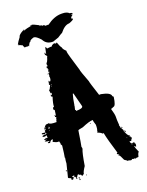

<svg xmlns="http://www.w3.org/2000/svg" viewBox="-168 -978 829 1083"><g transform="rotate(-20 247.0 -437.0)"><path d="M243.2 -752.9H247.1L252.9 -749H254.9L260.7 -752.9Q269.5 -726.6 278.3 -715.8Q278.3 -706.5 295.9 -690.4V-682.6Q295.9 -673.3 329.1 -565.4Q329.1 -556.2 356.4 -485.4Q356.4 -478 383.8 -395.5V-393.6H395.5Q452.1 -382.8 452.1 -360.4Q455.6 -360.4 458 -354.5Q451.2 -301.8 436.5 -301.8Q425.3 -295.9 420.9 -295.9V-293.9Q430.7 -260.7 430.7 -247.1V-223.6Q430.7 -213.9 432.6 -194.3H430.7L434.6 -182.6Q432.6 -178.7 432.6 -176.8L436.5 -178.7Q436.5 -173.3 446.3 -159.2L444.3 -155.3Q457.5 -120.1 467.8 -120.1Q469.7 -116.2 469.7 -114.3V-108.4Q472.7 -108.4 475.6 -102.5Q465.8 -90.8 465.8 -86.9L456.1 -88.9V-86.9Q457.5 -73.2 467.8 -73.2Q471.2 -75.2 475.6 -75.2Q478.5 -75.2 481.4 -69.3Q479.5 -69.3 479.5 -67.4Q483.4 -66.9 483.4 -63.5V-57.6L481.4 -47.9Q475.6 -47.9 475.6 -53.7H471.7V-51.8Q471.7 -46.4 485.4 -14.6Q479.5 -14.6 473.6 10.7L469.7 12.7H467.8Q465.8 12.7 465.8 10.7Q458 14.6 454.1 14.6Q448.2 12.7 448.2 10.7L444.3 12.7H440.4Q435.5 8.8 434.6 8.8Q432.6 12.7 432.6 14.6H426.8Q421.4 14.6 415 10.7Q411.1 12.7 409.2 12.7Q409.2 9.8 391.6 -1Q377.9 -31.7 376 -32.2Q370.1 -32.2 370.1 -36.1H376Q376 -38.6 364.3 -45.9Q364.3 -48.8 370.1 -51.8Q342.8 -140.1 335 -180.7Q333 -180.7 333 -182.6L329.1 -180.7Q319.8 -190.9 301.8 -196.3V-198.2L305.7 -200.2L303.7 -204.1Q309.6 -213.4 309.6 -241.2Q301.8 -263.7 301.8 -272.5Q280.8 -272.5 235.4 -252.9Q206.1 -248 206.1 -245.1Q194.3 -168 190.4 -151.4Q192.4 -147.9 192.4 -143.6V-139.6Q182.6 -117.2 170.9 -43.9Q151.4 -15.1 151.4 -4.9L141.6 2.9H139.6Q136.7 2.9 133.8 -6.8Q129.9 -4.9 127.9 -4.9Q127.9 -7.8 120.1 -12.7Q114.7 -12.2 106.4 4.9Q108.4 8.8 108.4 10.7Q104.5 8.8 102.5 8.8V4.9L104.5 1Q102.5 1 98.6 -6.8Q94.7 -4.9 92.8 -4.9V-8.8H96.7V-14.6H92.8L83 -12.7V-8.8L86.9 -10.7L90.8 -4.9Q83.5 6.8 81.1 6.8Q76.2 1 73.2 1V-2.9H77.1V-4.9Q59.6 -10.3 59.6 -14.6L79.1 -92.8Q79.1 -105.5 83 -126H81.1Q85 -143.6 90.8 -196.3L85 -206.1V-208Q85 -210 86.9 -210Q83 -219.7 83 -223.6H75.2Q65.9 -223.6 47.9 -233.4V-235.4L53.7 -247.1H45.9Q37.6 -244.1 30.3 -231.4Q30.3 -235.4 20.5 -235.4V-239.3L32.2 -243.2V-245.1Q6.8 -247.6 6.8 -252.9Q14.6 -252.9 14.6 -258.8H6.8V-262.7Q14.6 -262.7 20.5 -268.6Q21 -264.6 24.4 -264.6H28.3V-280.3Q24.9 -280.3 16.6 -276.4Q13.7 -278.3 4.9 -278.3V-284.2L18.6 -288.1L22.5 -286.1Q30.3 -289.1 30.3 -292L26.4 -293.9Q22.5 -293.5 22.5 -290Q4.9 -292.5 4.9 -295.9Q5.4 -299.8 8.8 -299.8L28.3 -297.9L26.4 -307.6Q34.2 -310.5 34.2 -313.5V-319.3L26.4 -313.5V-315.4Q41 -338.9 47.9 -338.9Q61.5 -338.9 63.5 -340.8Q63.5 -331.1 106.4 -331.1Q107.4 -342.3 112.3 -348.6L110.4 -352.5L114.3 -354.5Q114.3 -360.4 108.4 -360.4V-364.3Q108.4 -366.2 110.4 -366.2L108.4 -370.1V-372.1H112.3V-364.3Q116.7 -364.3 120.1 -399.4Q114.3 -399.4 114.3 -403.3V-411.1Q114.3 -416 122.1 -417Q122.1 -436.5 133.8 -471.7Q131.8 -475.1 131.8 -479.5H129.9V-475.6H126L127.9 -487.3H131.8V-483.4Q135.7 -483.4 135.7 -487.3V-497.1L131.8 -495.1H129.9V-501L127.9 -514.6Q133.3 -514.6 143.6 -540Q140.6 -540 137.7 -545.9L141.6 -547.9Q141.6 -549.8 139.6 -549.8Q141.6 -565.4 145.5 -565.4Q147.5 -562 147.5 -557.6Q157.2 -560.1 157.2 -581.1L155.3 -590.8L159.2 -592.8L157.2 -596.7V-606.4H159.2L163.1 -604.5V-610.4H159.2Q159.2 -613.3 163.1 -627.9H161.1L163.1 -631.8V-635.7L159.2 -633.8V-643.6Q161.1 -643.6 165 -645.5Q165 -643.6 167 -643.6V-647.5L165 -655.3Q167 -659.2 167 -661.1Q165 -661.1 165 -663.1Q172.9 -663.1 182.6 -696.3Q184.6 -696.3 184.6 -698.2L174.8 -710V-717.8Q175.3 -721.7 178.7 -721.7H180.7Q180.7 -719.7 178.7 -719.7Q180.7 -716.3 180.7 -711.9H182.6L190.4 -749H194.3L198.2 -739.3L217.8 -741.2H227.5Q227.5 -747.6 243.2 -752.9ZM165 -626V-620.1H167V-626ZM163.1 -616.2V-612.3H165V-616.2ZM151.4 -604.5H153.3V-600.6H151.4ZM147.5 -538.1 151.4 -536.1V-542Q147.5 -541.5 147.5 -538.1ZM147.5 -532.2V-528.3H149.4V-532.2ZM247.1 -450.2Q239.3 -426.3 233.4 -385.7H231.4Q231.4 -383.8 233.4 -383.8L227.5 -358.4H233.4L231.4 -354.5V-352.5H233.4Q272.5 -352.5 272.5 -366.2L251 -450.2ZM36.1 -325.2V-321.3H38.1V-325.2ZM55.7 -321.3Q55.7 -317.9 49.8 -311.5Q51.8 -311.5 55.7 -309.6Q56.2 -313.5 59.6 -313.5Q57.6 -316.9 57.6 -321.3ZM49.8 -301.8V-297.9H51.8V-301.8ZM32.2 -292V-288.1H34.2V-292ZM18.6 -260.7V-258.8H22.5V-260.7ZM280.3 -260.7H284.2V-256.8H280.3ZM440.4 -180.7Q444.3 -180.2 444.3 -176.8V-172.9H440.4ZM448.2 -155.3H450.2Q454.1 -154.8 454.1 -151.4V-145.5H450.2ZM448.2 -114.3V-110.4H450.2V-114.3ZM461.9 -114.3V-112.3H465.8V-114.3ZM461.9 -71.3V-67.4H465.8V-71.3ZM67.4 -57.6V-55.7Q67.4 -52.7 61.5 -49.8V-55.7Q63.5 -55.7 67.4 -57.6ZM116.2 4.9H122.1V6.8Q122.1 7.8 118.2 12.7V14.6Q124 14.6 124 18.6L118.2 22.5L116.2 8.8ZM161.1 4.9H165V8.8H161.1ZM244.1 -764.2H241.2Q203.6 -764.2 187.5 -796.4Q162.6 -824.2 148.4 -824.2Q126.5 -817.9 124 -811Q125.5 -811 125.5 -809.6Q116.2 -809.6 107.4 -786.1H106V-790.5L101.1 -787.6L87.9 -789.1Q85 -787.6 81.5 -787.6Q79.6 -794.4 75.2 -799.3L76.7 -802.2L58.6 -811Q55.7 -809.6 53.7 -809.6V-814H57.1V-815.4H53.7Q53.7 -814 52.2 -814L50.8 -816.9Q58.6 -832 75.2 -853.5Q75.2 -866.2 110.8 -884.3H114.3L107.4 -878.4H109.4Q128.4 -885.7 156.2 -890.1Q156.2 -888.7 158.2 -888.7L159.7 -891.6H153.3V-894.5H163.1Q169.9 -894.5 203.6 -877Q202.1 -874 202.1 -872.6H207V-875.5H208.5L219.7 -868.2H221.7V-871.1Q231 -867.7 234.4 -862.3L237.8 -863.8Q241.2 -863.8 241.2 -862.3Q244.1 -863.8 246.1 -863.8Q249 -862.3 251 -862.3Q296.9 -896 338.9 -896H345.2Q373.5 -896 385.7 -882.8Q400.9 -882.3 400.9 -874Q398.9 -874 398.9 -872.6L395.5 -874H390.6V-872.6Q397.5 -872.1 397.5 -868.2Q384.3 -859.9 384.3 -852.1Q387.7 -852.1 387.7 -847.7H389.2V-850.6H390.6Q390.6 -849.1 392.6 -846.2Q389.2 -838.9 363.3 -830.1Q336.4 -830.1 307.6 -793.5Q305.2 -793.5 278.3 -775.9Q246.6 -764.2 244.1 -764.2Z"/></g></svg>

Font: Mister Brush
Style: Regular
Weight: 400
Designer: GGBotNet
Foundry: GGBotNet
Version: 1.00